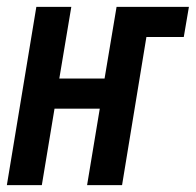

<svg xmlns="http://www.w3.org/2000/svg" viewBox="-36 -540 571 560"><path d="M-16 0 70 -520H172L137 -311H269L304 -520H515L500 -432H391L320 0H218L255 -223H123L86 0Z"/></svg>

Font: Iosevka Curly Semibold
Style: Italic
Weight: 600
Italic angle: -9°
Monospace: yes
Designer: Belleve Invis
Foundry: Belleve Invis
Version: Version 22.1.2; ttfautohint (v1.8.4)